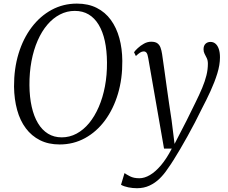

<svg xmlns="http://www.w3.org/2000/svg" viewBox="-20 -772 1235 1040"><path d="M303 10.5Q242.5 10.5 196.8 -12.5Q151 -35.5 119.8 -77.2Q88.5 -119 72.8 -176.5Q57 -234 56 -302.5Q55.5 -399.5 80.5 -481.5Q105.5 -563.5 151.5 -624.2Q197.5 -685 260 -718.8Q322.5 -752.5 396.5 -752.5Q458 -752.5 504 -729.2Q550 -706 580.5 -664Q611 -622 626.5 -565.5Q642 -509 642.5 -442.5Q643.5 -346.5 619 -264.2Q594.5 -182 549 -120.2Q503.5 -58.5 440.8 -24Q378 10.5 303 10.5ZM314.5 -28Q357 -28 394.8 -48.2Q432.5 -68.5 462.8 -105.2Q493 -142 515 -192.8Q537 -243.5 548.5 -304.5Q560 -365.5 559.5 -433.5Q559 -498.5 547.8 -550Q536.5 -601.5 514.5 -638Q492.5 -674.5 460.2 -693.8Q428 -713 385 -713Q342.5 -713 304.8 -693.5Q267 -674 236.5 -638.2Q206 -602.5 184 -552.2Q162 -502 150.5 -440.8Q139 -379.5 139.5 -310Q140 -245.5 151.8 -193.5Q163.5 -141.5 185.8 -104.5Q208 -67.5 240.2 -47.8Q272.5 -28 314.5 -28ZM783 -457Q779.5 -478.5 773.8 -486Q768 -493.5 758.5 -493.5Q748.5 -493.5 738.5 -487Q728.5 -480.5 716 -468.5L706 -489Q712 -498 726.5 -511.5Q741 -525 759.8 -535.5Q778.5 -546 799 -546Q821 -546 832.5 -537.5Q844 -529 849.5 -514Q855 -499 858 -479Q864.5 -434.5 870.8 -389.5Q877 -344.5 883.2 -299.8Q889.5 -255 896 -210.2Q902.5 -165.5 909.5 -120.5L925.5 7.5L990.5 -118.5Q1017.5 -173.5 1039 -217Q1060.5 -260.5 1075.5 -296.5Q1090.5 -332.5 1098.2 -364Q1106 -395.5 1106 -426.5Q1106 -445 1100 -457.2Q1094 -469.5 1088.2 -480.5Q1082.5 -491.5 1082.5 -505Q1082.5 -524.5 1093.2 -534.8Q1104 -545 1120 -545Q1136 -545 1147.5 -535Q1159 -525 1165.2 -506.5Q1171.5 -488 1171.5 -461.5Q1171.5 -420.5 1157 -373.8Q1142.5 -327 1120.2 -278.5Q1098 -230 1074 -184.5Q1055.5 -146.5 1035.8 -108.5Q1016 -70.5 996 -34.5Q976 1.5 956.8 34.2Q937.5 67 920.2 94.5Q903 122 888 142.5Q869 171.5 844.8 195.2Q820.5 219 790 233.2Q759.5 247.5 722 247.5Q699 247.5 675.2 242.8Q651.5 238 635.5 229L654.5 165.5Q664.5 173 684.5 183.2Q704.5 193.5 735 193.5Q762.5 193.5 792 176.2Q821.5 159 851.8 123.5Q882 88 910.5 33H868.5Z"/></svg>

Font: Merriweather 72pt Light
Style: Italic
Weight: 300
Italic angle: -7.8°
Version: Version 2.101